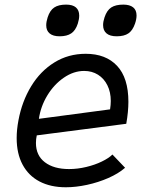

<svg xmlns="http://www.w3.org/2000/svg" viewBox="-20 -786 640 812"><path d="M50.5 -202Q50.5 -237.5 58 -277Q73 -357.5 111.8 -421.2Q150.5 -485 209.8 -521.8Q269 -558.5 342.5 -558.5Q427.5 -558.5 475.2 -507.5Q523 -456.5 523 -355.5Q523 -313.5 514 -262.5L135.5 -213.5Q132 -197.5 132 -181.5Q132 -128.5 169.8 -99.8Q207.5 -71 272 -71Q308 -71 344.5 -79.8Q381 -88.5 410.5 -102.8Q440 -117 455.5 -132.5L509 -76.5Q481 -52 438.2 -33.2Q395.5 -14.5 348 -4.2Q300.5 6 258.5 6Q194 6 147.2 -18.5Q100.5 -43 75.5 -89.8Q50.5 -136.5 50.5 -202ZM448.5 -359Q448.5 -396.5 434.2 -425.2Q420 -454 394.5 -470Q369 -486 336 -486Q291.5 -486 250 -457.5Q208.5 -429 180.2 -382.5Q152 -336 144.5 -283.5L445.5 -323.5Q448.5 -342.5 448.5 -359ZM175.5 -679Q175.5 -694 181.5 -712.5Q191 -742 209.2 -754.2Q227.5 -766.5 259.5 -766.5Q287.5 -766.5 301.2 -754.5Q315 -742.5 315 -720Q315 -705 309 -686Q299.5 -657 281.2 -644.8Q263 -632.5 232 -632.5Q204.5 -632.5 190 -644.5Q175.5 -656.5 175.5 -679ZM416 -680Q416 -694.5 422 -712.5Q432 -742.5 450.5 -754.5Q469 -766.5 501.5 -766.5Q528.5 -766.5 543 -755Q557.5 -743.5 557.5 -720.5Q557.5 -705 551 -686Q541 -657 523 -644.8Q505 -632.5 473.5 -632.5Q445 -632.5 430.5 -644.8Q416 -657 416 -680Z"/></svg>

Font: JuliaMono
Style: Italic
Weight: 400
Italic angle: -9°
Monospace: yes
Designer: cormullion
Foundry: corm
Version: Version 0.057; ttfautohint (v1.8.4)